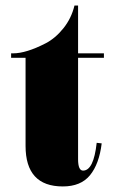

<svg xmlns="http://www.w3.org/2000/svg" viewBox="-20 -661 408 691"><path d="M279 -47Q317 -47 328 -147L346 -145Q337 -71 304 -30.5Q271 10 206 10Q72 10 72 -136V-453H20V-469H27Q74 -469 144 -505Q179 -523 208 -559Q237 -595 248 -641H261V-469H354V-453H261V-88Q261 -47 279 -47Z"/></svg>

Font: Elsie Black
Style: Regular
Weight: 900
Designer: Alejandro Inler
Foundry: Alejandro Inler
Version: 1.002